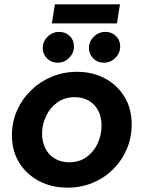

<svg xmlns="http://www.w3.org/2000/svg" viewBox="-20 -853 660 885"><path d="M291 12Q219 12 161 -18Q103 -48 69 -102.5Q35 -157 35 -230Q35 -292 59 -345Q83 -398 124.5 -438Q166 -478 220 -500Q274 -522 335 -522Q406 -522 463 -492Q520 -462 553.5 -407.5Q587 -353 587 -279Q587 -218 564 -165Q541 -112 500.5 -72Q460 -32 406.5 -10Q353 12 291 12ZM299 -105Q346 -105 379.5 -129.5Q413 -154 430.5 -192.5Q448 -231 448 -274Q448 -313 433 -342.5Q418 -372 390 -388.5Q362 -405 324 -405Q278 -405 244.5 -381Q211 -357 192.5 -318.5Q174 -280 174 -236Q174 -199 189 -169Q204 -139 232.5 -122Q261 -105 299 -105ZM458 -564Q429 -564 409.5 -584Q390 -604 390 -631Q390 -662 412.5 -684Q435 -706 466 -706Q495 -706 514.5 -687Q534 -668 534 -639Q534 -609 512 -586.5Q490 -564 458 -564ZM245 -564Q216 -564 196.5 -584Q177 -604 177 -631Q177 -662 199.5 -684Q222 -706 253 -706Q282 -706 301.5 -687Q321 -668 321 -639Q321 -609 299 -586.5Q277 -564 245 -564ZM219 -745 233 -833H533L519 -745Z"/></svg>

Font: MuseoModerno Thin SemiBold
Style: Italic
Weight: 600
Italic angle: -9°
Version: Version 1.003